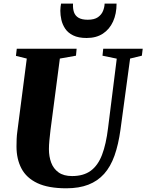

<svg xmlns="http://www.w3.org/2000/svg" viewBox="-20 -1006 790 1036"><path d="M682 -690 630 -306Q619 -226 597.8 -166.2Q576.5 -106.5 541.8 -67.8Q507 -29 456.8 -9.5Q406.5 10 338 10Q240.5 10 181.5 -18Q122.5 -46 95.8 -96.8Q69 -147.5 69 -215.5Q69 -234.5 69.8 -254.8Q70.5 -275 73.5 -296.5L124.5 -690L66 -704.5L70.5 -743H393.5L390 -705.5L303 -690L252.5 -304.5Q249 -275.5 246.5 -248.8Q244 -222 244 -201.5Q244 -161.5 256.2 -128.5Q268.5 -95.5 296 -75.8Q323.5 -56 369 -56Q430.5 -56 469.5 -84.5Q508.5 -113 530.5 -170.5Q552.5 -228 563 -315L610 -689.5L533 -705.5L537 -743H750L745.5 -705.5ZM447.5 -801Q403 -801 374.8 -815Q346.5 -829 331.8 -851.2Q317 -873.5 311.2 -899Q305.5 -924.5 305.5 -948Q305.5 -959 306.8 -968.8Q308 -978.5 309.5 -986.5H374Q372.5 -959.5 379.2 -940Q386 -920.5 404 -910Q422 -899.5 453.5 -899.5Q489 -899.5 508.5 -913.2Q528 -927 536 -947.2Q544 -967.5 544.5 -986.5H609Q609 -931.5 590 -889.8Q571 -848 535.2 -824.5Q499.5 -801 447.5 -801Z"/></svg>

Font: Merriweather 72pt Black
Style: Italic
Weight: 900
Italic angle: -7.8°
Version: Version 2.101